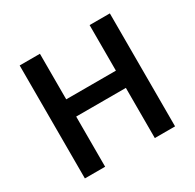

<svg xmlns="http://www.w3.org/2000/svg" viewBox="-155 -882 1066 1051"><g transform="rotate(-30 378.0 -357.0)"><path d="M663 0H535V-317H221V0H93V-714H221V-426H535V-714H663Z"/></g></svg>

Font: Noto Sans Gurmukhi UI SemiBold
Style: Regular
Weight: 600
Designer: Jelle Bosma - Monotype Design Team
Foundry: Monotype Imaging Inc.
Version: Version 2.004; ttfautohint (v1.8.4.7-5d5b)